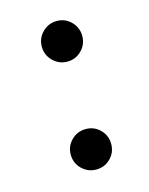

<svg xmlns="http://www.w3.org/2000/svg" viewBox="-71 -456 378 486"><g transform="rotate(-15 118.0 -213.5)"><path d="M85.4 -317.4Q69.8 -333 69.8 -355Q69.8 -377 85.4 -392.6Q101.1 -408.2 123 -408.2Q145 -408.2 160.4 -392.6Q175.8 -377 175.8 -355Q175.8 -333 160.4 -317.4Q145 -301.8 123 -301.8Q101.1 -301.8 85.4 -317.4ZM85.4 -34.4Q69.8 -49.8 69.8 -72Q69.8 -94.2 85.4 -109.6Q101.1 -125 123 -125Q145 -125 160.4 -109.6Q175.8 -94.2 175.8 -72Q175.8 -49.8 160.4 -34.4Q145 -19 123 -19Q101.1 -19 85.4 -34.4Z"/></g></svg>

Font: Linux Libertine Capitals
Style: Small Caps
Weight: 400
Designer: Philipp H. Poll
Foundry: Philipp H. Poll
Version: Version 5.1.3